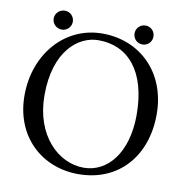

<svg xmlns="http://www.w3.org/2000/svg" viewBox="-82 -811 863 899"><g transform="rotate(10 349.0 -361.5)"><path d="M109 -688C109 -663 130 -643 155 -643C180 -643 200 -663 200 -688C200 -713 180 -733 155 -733C130 -733 109 -713 109 -688ZM494 -685C494 -660 514 -640 539 -640C564 -640 584 -660 584 -685C584 -710 564 -730 539 -730C514 -730 494 -710 494 -685ZM334 -624C475 -624 570 -518 570 -310C570 -131 482 -24 368 -24C248 -24 129 -135 129 -327C129 -537 238 -624 334 -624ZM662 -329C662 -527 527 -658 347 -658C168 -658 37 -506 37 -310C37 -113 176 10 348 10C539 10 662 -129 662 -329Z"/></g></svg>

Font: Linux Libertine O C
Style: Regular
Weight: 400
Designer: Philipp H. Poll
Foundry: Philipp H. Poll
Version: Version 4.0.3